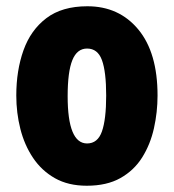

<svg xmlns="http://www.w3.org/2000/svg" viewBox="-20 -583 556 613"><path d="M483 -278Q483 -225 471.5 -173.5Q460 -122 434 -80.5Q408 -39 364.5 -14.5Q321 10 257 10Q198 10 155.5 -14Q113 -38 85.5 -79Q58 -120 45 -171.5Q32 -223 32 -278Q32 -358 55 -422.5Q78 -487 128 -525Q178 -563 259 -563Q360 -563 421.5 -489Q483 -415 483 -278ZM196 -276Q196 -125 258 -125Q292 -125 305.5 -163.5Q319 -202 319 -278Q319 -354 305.5 -391Q292 -428 258 -428Q226 -428 211 -391Q196 -354 196 -276Z"/></svg>

Font: Noto Sans Gurmukhi ExtraCondensed Black
Style: Regular
Weight: 900
Width: 2
Designer: Jelle Bosma - Monotype Design Team
Foundry: Monotype Imaging Inc.
Version: Version 2.004; ttfautohint (v1.8.4.7-5d5b)